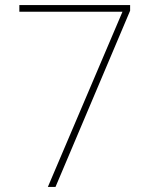

<svg xmlns="http://www.w3.org/2000/svg" viewBox="-20 -734 591 754"><path d="M461 -688 168 0H198L491 -692V-714H56V-688Z"/></svg>

Font: Noto Sans Devanagari UI Thin
Style: Regular
Weight: 100
Designer: Jelle Bosma - Monotype Design Team
Foundry: Monotype Imaging Inc.
Version: Version 2.004